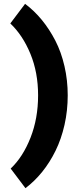

<svg xmlns="http://www.w3.org/2000/svg" viewBox="-20 -840 444 1009"><path d="M335.9 -338.9Q335.9 -258.8 319.1 -184.1Q302.2 -109.4 272 -47.9Q241.7 13.7 201.7 63.2Q161.6 112.8 113.8 148.9L36.1 45.9Q100.6 -15.1 140.4 -116.5Q180.2 -217.8 180.2 -338.9Q180.2 -459 139.9 -556.9Q99.6 -654.8 34.2 -716.8L111.8 -819.8Q160.2 -783.7 200 -735.1Q239.7 -686.5 270.8 -626.5Q301.8 -566.4 318.8 -492.4Q335.9 -418.5 335.9 -338.9Z"/></svg>

Font: Nobile-bold
Style: Bold
Weight: 700
Version: Version 1.000;PS 001.000;hotconv 1.0.38